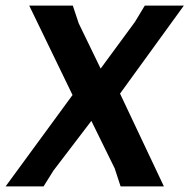

<svg xmlns="http://www.w3.org/2000/svg" viewBox="-34 -663 674 683"><path d="M620 -643 393 -330 549 0H395L374 -64L291 -233L156 -56L121 0H-14L224 -325L70 -643H225L246 -580L324 -419L446 -585L481 -643Z"/></svg>

Font: Alegreya Sans
Style: Bold Italic
Weight: 700
Italic angle: -7°
Designer: Juan Pablo del Peral
Foundry: Huerta Tipografica
Version: Version 2.007